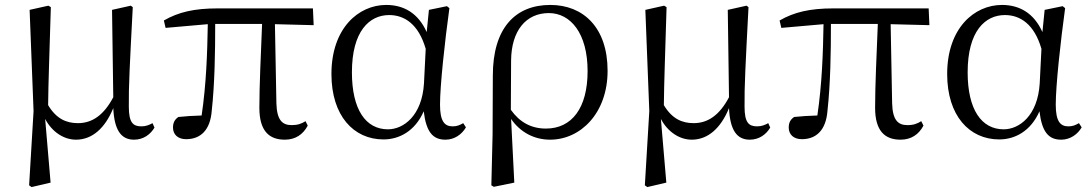

<svg xmlns="http://www.w3.org/2000/svg" viewBox="-20 -551 4424 778"><path d="M288 15C354 15 406 -32 439 -113C443 -25 470 15 523 15C562 15 590 -7 606 -34L598 -52C585 -45 572 -39 553 -39C519 -39 502 -54 502 -119C501 -199 506 -291 518 -522L510 -528L434 -511L439 -157C401 -85 354 -52 296 -52C248 -52 208 -70 175 -125C176 -221 180 -320 186 -522L176 -528L100 -511L116 -101L98 200L108 207L185 189L163 -69C191 -16 239 15 288 15Z M1134 15C1177 15 1208 -6 1227 -42L1218 -60C1202 -50 1187 -44 1162 -44C1124 -44 1102 -64 1100 -132L1094 -453L1251 -449L1248 -517H862C767 -517 703 -502 644 -468L651 -438L822 -453C820 -337 816 -211 797 -83C761 -82 731 -80 703 -77C688 -67 681 -54 681 -34C681 -6 701 13 734 13C793 13 832 -24 838 -102C850 -212 852 -337 852 -454H1042C1037 -328 1031 -205 1031 -114C1031 -21 1070 15 1134 15Z M1534 14C1596 14 1661 -18 1697 -100C1707 -16 1734 15 1785 15C1822 15 1852 -7 1868 -35L1857 -52C1843 -44 1832 -39 1814 -39C1781 -39 1763 -60 1763 -127C1763 -204 1782 -380 1801 -518L1791 -526L1718 -511L1709 -421C1675 -497 1617 -531 1545 -531C1433 -531 1323 -437 1323 -251C1323 -82 1413 14 1534 14ZM1705 -353 1698 -213C1690 -82 1615 -27 1552 -27C1462 -27 1406 -107 1406 -258C1406 -425 1477 -490 1557 -490C1618 -490 1676 -454 1705 -353Z M1971 200 1981 206 2064 189 2051 -69C2088 -15 2145 15 2209 15C2333 15 2442 -93 2442 -264C2442 -440 2343 -531 2210 -531C2067 -531 1977 -436 1977 -245L1976 -6ZM2050 -106 2051 -306C2052 -426 2111 -498 2204 -498C2292 -498 2361 -416 2361 -263C2361 -113 2297 -30 2192 -30C2131 -30 2085 -57 2050 -106Z M2783 15C2849 15 2901 -32 2934 -113C2938 -25 2965 15 3018 15C3057 15 3085 -7 3101 -34L3093 -52C3080 -45 3067 -39 3048 -39C3014 -39 2997 -54 2997 -119C2996 -199 3001 -291 3013 -522L3005 -528L2929 -511L2934 -157C2896 -85 2849 -52 2791 -52C2743 -52 2703 -70 2670 -125C2671 -221 2675 -320 2681 -522L2671 -528L2595 -511L2611 -101L2593 200L2603 207L2680 189L2658 -69C2686 -16 2734 15 2783 15Z M3629 15C3672 15 3703 -6 3722 -42L3713 -60C3697 -50 3682 -44 3657 -44C3619 -44 3597 -64 3595 -132L3589 -453L3746 -449L3743 -517H3357C3262 -517 3198 -502 3139 -468L3146 -438L3317 -453C3315 -337 3311 -211 3292 -83C3256 -82 3226 -80 3198 -77C3183 -67 3176 -54 3176 -34C3176 -6 3196 13 3229 13C3288 13 3327 -24 3333 -102C3345 -212 3347 -337 3347 -454H3537C3532 -328 3526 -205 3526 -114C3526 -21 3565 15 3629 15Z M4029 14C4091 14 4156 -18 4192 -100C4202 -16 4229 15 4280 15C4317 15 4347 -7 4363 -35L4352 -52C4338 -44 4327 -39 4309 -39C4276 -39 4258 -60 4258 -127C4258 -204 4277 -380 4296 -518L4286 -526L4213 -511L4204 -421C4170 -497 4112 -531 4040 -531C3928 -531 3818 -437 3818 -251C3818 -82 3908 14 4029 14ZM4200 -353 4193 -213C4185 -82 4110 -27 4047 -27C3957 -27 3901 -107 3901 -258C3901 -425 3972 -490 4052 -490C4113 -490 4171 -454 4200 -353Z"/></svg>

Font: Source Han Serif KR
Style: Regular
Weight: 400
Designer: Ryoko NISHIZUKA 西塚涼子 (kana & ideographs); Frank Grießhammer (Latin, Greek & Cyrillic); Wenlong ZHANG 张文龙 (bopomofo); San
Foundry: Adobe
Version: Version 2.001;hotconv 1.1.0;makeotfexe 2.6.0